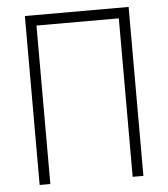

<svg xmlns="http://www.w3.org/2000/svg" viewBox="-51 -739 688 785"><g transform="rotate(-5 293.0 -346.5)"><path d="M80.1 0V-693.4H505.9V0H461.9V-650.4H124V0Z"/></g></svg>

Font: Caskaydia Cove ExtraLight
Style: Regular
Weight: 200
Monospace: yes
Designer: Aaron Bell
Foundry: Saja Typeworks
Version: Version 4.300; ttfautohint (v1.8.3)